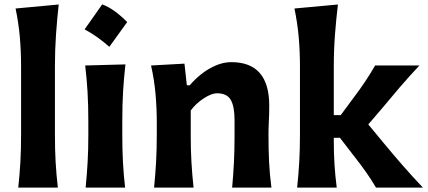

<svg xmlns="http://www.w3.org/2000/svg" viewBox="-20 -847 1933 867"><path d="M62.5 0Q68.8 -59.6 72 -115.2Q75.2 -170.9 75.2 -239.7V-546.4Q75.2 -614.3 69.6 -679Q64 -743.7 50.3 -808.6L245.1 -826.7Q237.8 -760.7 232.9 -691.4Q228 -622.1 228 -546.4V-239.7Q228 -170.9 231.2 -115.2Q234.4 -59.6 241.2 0Z M441.5 -827.3Q471.6 -816 499.8 -795.1Q528 -774.1 554.3 -747.3Q514 -690.9 473.7 -635.5Q449 -657.6 421.4 -677.4Q393.7 -697.3 362 -714.5Q382.4 -743.5 402.3 -771.4Q422.2 -799.4 441.5 -827.3ZM366.7 0Q372.6 -59.6 375.7 -115.2Q378.9 -170.9 378.9 -239.7V-294.4Q378.9 -375.5 375.2 -433.8Q371.6 -492.2 364.7 -551.3L546.4 -556.2Q539.6 -495.6 535.9 -436.3Q532.2 -377 532.2 -294.4V-239.7Q532.2 -170.9 535.2 -115.2Q538.1 -59.6 544.9 0Z M675.8 0Q681.6 -59.6 684.8 -115.2Q688 -170.9 688 -239.7V-294.4Q688 -356.9 682.4 -421.4Q676.8 -485.8 662.1 -551.3L813 -559.6L823.7 -461.9H836.9Q859.4 -488.8 889.6 -512.7Q919.9 -536.6 954.8 -551.5Q989.7 -566.4 1024.4 -566.4Q1195.8 -566.4 1195.8 -370.1Q1195.8 -334.5 1194.1 -300.8Q1192.4 -267.1 1192.4 -239.7Q1192.4 -170.9 1195.1 -115.2Q1197.8 -59.6 1205.6 0H1028.3Q1033.7 -59.6 1036.4 -114.3Q1039.1 -168.9 1039.1 -231.4V-305.7Q1039.1 -366.2 1022 -396Q1004.9 -425.8 960 -425.8Q935.1 -425.8 899.9 -402.8Q864.7 -379.9 841.3 -348.1V-231.4Q841.3 -168.9 844.5 -114.3Q847.7 -59.6 854 0Z M1321.8 0Q1328.1 -59.6 1331.3 -115.2Q1334.5 -170.9 1334.5 -239.7V-546.4Q1334.5 -614.3 1328.9 -679Q1323.2 -743.7 1309.6 -808.6L1505.9 -826.7Q1498 -760.7 1492.7 -691.4Q1487.3 -622.1 1487.3 -546.4V-327.1H1518.6L1577.1 -406.2Q1604.5 -442.4 1628.7 -478.5Q1652.8 -514.6 1673.8 -551.3H1874Q1827.1 -501.5 1784.9 -452.4Q1742.7 -403.3 1702.1 -354L1643.1 -285.2L1712.9 -200.7Q1754.4 -150.4 1798.3 -100.1Q1842.3 -49.8 1889.6 0H1677.7Q1657.7 -34.7 1633.3 -69.1Q1608.9 -103.5 1582.5 -137.2L1515.1 -224.6H1487.3V-210Q1487.3 -153.3 1490.5 -103.5Q1493.7 -53.7 1500.5 0Z"/></svg>

Font: Pinar DS1 Bold
Style: Regular
Weight: 700
Designer: Amin Abedi
Version: Version 3.000